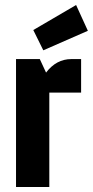

<svg xmlns="http://www.w3.org/2000/svg" viewBox="-20 -747 371 767"><path d="M44 0V-511H139L164 -457Q205 -511 265 -511H304V-377H177V0ZM113 -627 284 -727 331 -624 153 -546Z"/></svg>

Font: Jockey One
Style: Regular
Weight: 400
Designer: TypeTogether
Foundry: TypeTogether
Version: Version 1.002